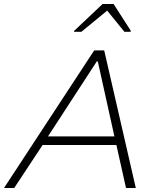

<svg xmlns="http://www.w3.org/2000/svg" viewBox="-34 -940 796 960"><path d="M-14 0 437 -688H487L645 0H596L548 -215H179L37 0ZM206 -258H538L455 -633H450ZM336 -781 337 -786 479 -920H534L620 -786L619 -781H588L502 -887L373 -781Z"/></svg>

Font: Saira SemiExpanded ExtraLight
Style: Italic
Weight: 250
Width: 6
Italic angle: -12°
Designer: Hector Gatti with collaboration of the Omnibus-Type team
Foundry: Omnibus-Type
Version: Version 1.101